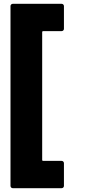

<svg xmlns="http://www.w3.org/2000/svg" viewBox="-20 -830 469 1006"><path d="M35 144V-798Q35 -803 38.5 -806.5Q42 -810 47 -810H303Q308 -810 311.5 -806.5Q315 -803 315 -798V-679Q315 -674 311.5 -670.5Q308 -667 303 -667H206Q201 -667 201 -662V8Q201 13 206 13H303Q308 13 311.5 16.5Q315 20 315 25V144Q315 149 311.5 152.5Q308 156 303 156H47Q42 156 38.5 152.5Q35 149 35 144Z"/></svg>

Font: Barlow GEO ExtraBold
Style: Regular
Weight: 800
Designer: Jeremy Tribby
Foundry: Tribby Type
Version: Version 1.408